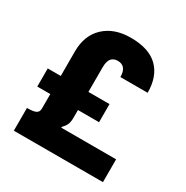

<svg xmlns="http://www.w3.org/2000/svg" viewBox="-166 -866 972 1004"><g transform="rotate(30 320.0 -363.5)"><path d="M43 -261.2V-370.6H121.6V-519Q121.6 -615.7 180.9 -671.4Q240.2 -727.1 340.3 -727.1Q449.7 -727.1 504.4 -673.6Q559.1 -620.1 559.1 -521.5H394.5Q394.5 -588.4 340.3 -588.4Q315.4 -588.4 302 -571.8Q288.6 -555.2 288.6 -518.6V-370.6H416V-261.2H288.6V-215.8Q288.6 -190.4 282.5 -175.3Q276.4 -160.2 259.3 -142.6V-137.7H590.3V0H52.2V-137.2Q91.8 -137.2 106.7 -145.3Q121.6 -153.3 121.6 -173.8V-261.2Z"/></g></svg>

Font: Estedad-FD ExtraBold
Style: Regular
Weight: 800
Designer: Amin Abedi
Version: Version 7.3